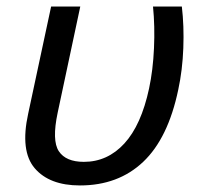

<svg xmlns="http://www.w3.org/2000/svg" viewBox="-20 -556 612 586"><path d="M224 10Q131 10 86 -42.5Q41 -95 66 -209L136 -536H225L156 -212Q138 -127 159.5 -94.5Q181 -62 236 -62Q308 -62 359.5 -118Q411 -174 435 -286Q447 -342 450 -409Q453 -476 447 -536H535Q542 -477 539.5 -409.5Q537 -342 524 -282Q493 -134 417 -62Q341 10 224 10Z"/></svg>

Font: Noto Sans
Style: Italic
Weight: 400
Italic angle: -12°
Designer: Monotype Design Team
Foundry: Monotype Imaging Inc.
Version: Version 2.013; ttfautohint (v1.8.4.7-5d5b)